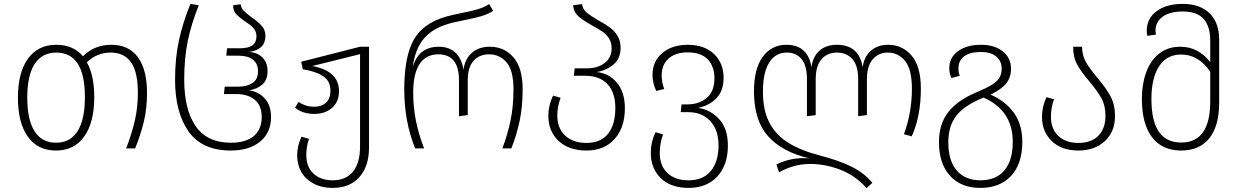

<svg xmlns="http://www.w3.org/2000/svg" viewBox="-20 -762 6379 986"><path d="M735 -285Q735 -204 718.5 -136.5Q702 -69 674 0H628Q657 -76 672.5 -143Q688 -210 688 -285Q688 -392 653 -442Q618 -492 548 -492Q478 -492 426 -442Q464 -375 464 -263Q464 -133 412.5 -61Q361 11 268 11Q173 11 122.5 -60.5Q72 -132 72 -260Q72 -389 123.5 -460.5Q175 -532 269 -532Q356 -532 406 -473Q465 -532 551 -532Q641 -532 688 -468.5Q735 -405 735 -285ZM416 -263Q416 -492 269 -492Q196 -492 158 -433.5Q120 -375 120 -260Q120 -147 157.5 -88Q195 -29 268 -29Q340 -29 378 -88Q416 -147 416 -263Z M879 -352Q879 -463 899 -555Q919 -647 958 -742L1001 -735Q963 -642 944.5 -552.5Q926 -463 926 -354Q926 -199 985 -114Q1044 -29 1165 -29Q1243 -29 1283.5 -63.5Q1324 -98 1324 -161Q1324 -220 1288.5 -249.5Q1253 -279 1193 -279H1130L1134 -317H1205Q1248 -317 1276.5 -335.5Q1305 -354 1305 -396Q1305 -435 1279 -455.5Q1253 -476 1207 -476H1142L1146 -514H1210Q1255 -514 1276 -529Q1297 -544 1297 -575Q1297 -600 1283 -616Q1269 -632 1239 -652Q1209 -672 1193 -689.5Q1177 -707 1177 -735L1216 -740Q1218 -721 1232 -706.5Q1246 -692 1274 -672Q1307 -649 1325 -628.5Q1343 -608 1343 -577Q1343 -507 1259 -495Q1301 -493 1327.5 -467Q1354 -441 1354 -397Q1354 -351 1326.5 -327.5Q1299 -304 1259 -298Q1309 -291 1340.5 -255.5Q1372 -220 1372 -161Q1372 -82 1316.5 -35.5Q1261 11 1165 11Q1017 11 948 -87.5Q879 -186 879 -352Z M1875 -522V-4Q1875 92 1825.5 147.5Q1776 203 1689 203Q1633 203 1591.5 181.5Q1550 160 1528 122Q1506 84 1506 36Q1506 -11 1528 -60L1567 -49Q1553 -11 1553 35Q1553 95 1590 129.5Q1627 164 1689 164Q1757 164 1793 119Q1829 74 1829 -9V-484L1584 -423Q1721 -397 1721 -294Q1721 -240 1685.5 -208.5Q1650 -177 1595 -177Q1534 -177 1495 -209L1513 -238Q1531 -227 1549.5 -220.5Q1568 -214 1595 -214Q1632 -214 1654.5 -235Q1677 -256 1677 -296Q1677 -347 1637.5 -372Q1598 -397 1535 -406L1527 -445L1829 -522Z M2056 -303Q2056 -454 2096 -541Q2136 -628 2241 -667Q2271 -678 2306 -685.5Q2341 -693 2350 -695Q2401 -705 2433.5 -714.5Q2466 -724 2492 -741L2513 -706Q2483 -688 2450 -678.5Q2417 -669 2367 -659Q2359 -657 2322 -649.5Q2285 -642 2252 -629Q2189 -605 2151 -556.5Q2113 -508 2099 -419Q2118 -475 2151.5 -498.5Q2185 -522 2233 -522Q2287 -522 2319.5 -491Q2352 -460 2360 -403Q2368 -460 2403.5 -491Q2439 -522 2496 -522Q2569 -522 2616.5 -468Q2664 -414 2664 -303Q2664 -212 2648 -138.5Q2632 -65 2606 0H2560Q2588 -75 2602.5 -146.5Q2617 -218 2617 -303Q2617 -400 2581.5 -441.5Q2546 -483 2492 -483Q2442 -483 2412 -450Q2382 -417 2382 -348V-171L2337 -165V-350Q2337 -483 2231 -483Q2168 -483 2135 -433.5Q2102 -384 2102 -287Q2102 -211 2116 -141.5Q2130 -72 2158 0H2112Q2056 -138 2056 -303Z M3189 -206Q3189 -107 3136 -48Q3083 11 2992 11Q2901 11 2848.5 -38.5Q2796 -88 2796 -168Q2796 -220 2820 -271L2859 -260Q2842 -214 2842 -169Q2842 -103 2882.5 -65.5Q2923 -28 2992 -28Q3065 -28 3102.5 -75Q3140 -122 3140 -208Q3140 -286 3100 -329.5Q3060 -373 2984 -373H2927L2931 -411H2993Q3049 -411 3085 -438.5Q3121 -466 3121 -514Q3121 -543 3107.5 -564.5Q3094 -586 3074 -599.5Q3054 -613 3020 -632Q2974 -657 2950 -678.5Q2926 -700 2923 -735L2969 -741Q2972 -716 2992 -698.5Q3012 -681 3054 -657Q3090 -637 3112.5 -620.5Q3135 -604 3151 -578Q3167 -552 3167 -517Q3167 -462 3131.5 -431.5Q3096 -401 3044 -392Q3107 -386 3148 -337.5Q3189 -289 3189 -206Z M3718 -14Q3718 85 3664 144Q3610 203 3516 203Q3425 203 3373.5 153Q3322 103 3322 23Q3322 -31 3346 -83L3385 -72Q3368 -24 3368 23Q3368 89 3407.5 126.5Q3447 164 3516 164Q3591 164 3630.5 116Q3670 68 3670 -16Q3670 -94 3628 -140Q3586 -186 3514 -186H3476L3480 -226H3511Q3570 -226 3609.5 -259.5Q3649 -293 3649 -360Q3649 -421 3614.5 -457Q3580 -493 3512 -493Q3448 -493 3413 -461Q3378 -429 3378 -375Q3378 -340 3391 -305L3350 -295Q3331 -335 3331 -378Q3331 -447 3381 -489.5Q3431 -532 3512 -532Q3597 -532 3646.5 -485Q3696 -438 3696 -362Q3696 -295 3658.5 -257Q3621 -219 3565 -208Q3628 -199 3673 -150.5Q3718 -102 3718 -14Z M4709 -307Q4709 -164 4662 -62L4622 -73Q4663 -183 4663 -306Q4663 -406 4628 -449Q4593 -492 4539 -492Q4492 -492 4462 -457.5Q4432 -423 4432 -355V-171L4387 -165V-356Q4387 -425 4357.5 -458.5Q4328 -492 4278 -492Q4229 -492 4199 -458Q4169 -424 4169 -355V-171L4124 -165V-355Q4124 -425 4096.5 -458.5Q4069 -492 4021 -492Q3962 -492 3930 -440.5Q3898 -389 3898 -291Q3898 -196 3931 -132.5Q3964 -69 4028 -29Q4092 11 4192 37Q4289 62 4354 94.5Q4419 127 4460 177L4430 204Q4375 141 4297.5 110.5Q4220 80 4140 80Q4095 80 4054 92Q4013 104 3981 123L3967 83Q3995 68 4031.5 59Q4068 50 4108 50Q4126 50 4135 51Q3996 18 3924 -63Q3852 -144 3852 -293Q3852 -410 3897.5 -471Q3943 -532 4018 -532Q4075 -532 4107 -502Q4139 -472 4147 -416Q4154 -471 4188 -501.5Q4222 -532 4278 -532Q4336 -532 4369 -502Q4402 -472 4410 -416Q4417 -470 4452 -501Q4487 -532 4541 -532Q4614 -532 4661.5 -476.5Q4709 -421 4709 -307Z M5230 -34Q5230 79 5172.5 141Q5115 203 5015 203Q4915 203 4858.5 140.5Q4802 78 4802 -32Q4802 -123 4848 -184Q4894 -245 4992 -287Q5045 -309 5072.5 -326Q5100 -343 5112 -362.5Q5124 -382 5124 -410Q5124 -448 5096.5 -471.5Q5069 -495 5017 -495Q4961 -495 4931.5 -473Q4902 -451 4902 -411Q4902 -389 4909 -373L4866 -361Q4855 -385 4855 -411Q4855 -467 4900 -499.5Q4945 -532 5017 -532Q5088 -532 5130 -498Q5172 -464 5172 -409Q5172 -365 5148 -334.5Q5124 -304 5067 -276Q5143 -243 5186.5 -183Q5230 -123 5230 -34ZM5181 -34Q5181 -194 5031 -261L5029 -260Q4931 -220 4890.5 -167Q4850 -114 4850 -32Q4850 65 4894 114.5Q4938 164 5015 164Q5095 164 5138 113Q5181 62 5181 -34Z M5615 -363Q5660 -310 5683 -267.5Q5706 -225 5706 -166Q5706 -86 5654 -37.5Q5602 11 5518 11Q5432 11 5381.5 -37.5Q5331 -86 5331 -162Q5331 -214 5354 -263L5393 -252Q5377 -210 5377 -162Q5377 -100 5415 -64Q5453 -28 5518 -28Q5585 -28 5621 -65.5Q5657 -103 5657 -167Q5657 -220 5636.5 -257Q5616 -294 5575 -343Q5533 -392 5512 -430Q5491 -468 5491 -522H5537Q5537 -478 5556 -444.5Q5575 -411 5615 -363Z M6241 -558V-237Q6241 -115 6190.5 -52Q6140 11 6046 11Q5948 11 5896 -57.5Q5844 -126 5844 -255Q5844 -330 5866 -390.5Q5888 -451 5932.5 -486.5Q5977 -522 6041 -522Q6134 -522 6195 -443V-554Q6195 -626 6161.5 -664.5Q6128 -703 6053 -703Q5987 -703 5950.5 -676Q5914 -649 5914 -604Q5914 -598 5916 -584L5872 -578Q5869 -590 5869 -603Q5869 -667 5919.5 -704.5Q5970 -742 6053 -742Q6143 -742 6192 -693.5Q6241 -645 6241 -558ZM6195 -241V-394Q6135 -482 6046 -482Q5971 -482 5932 -421Q5893 -360 5893 -255Q5893 -140 5931.5 -85Q5970 -30 6046 -30Q6195 -30 6195 -241Z"/></svg>

Font: FiraGO ExtraLight
Style: Regular
Weight: 200
Designer: bBox Type
Foundry: bBox Type GmbH
Version: Version 1.001